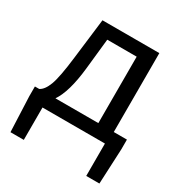

<svg xmlns="http://www.w3.org/2000/svg" viewBox="-171 -670 937 988"><g transform="rotate(30 297.0 -175.5)"><path d="M224.6 -468.8 205.1 -285.2Q189.5 -140.6 144.5 -74.2H399.4V-468.8ZM491.2 -74.2H569.3V-16.6L559.6 192.4H481.4V0H110.4V192.4H31.2L22.5 -16.6V-74.2H47.9Q74.2 -86.9 91.8 -133.3Q109.4 -179.7 124 -301.8L153.3 -543H491.2Z"/></g></svg>

Font: GenYoGothic TW TTF Regular
Style: Regular
Weight: 400
Version: Version 1.300